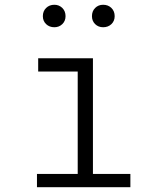

<svg xmlns="http://www.w3.org/2000/svg" viewBox="-20 -782 655 802"><path d="M368.2 -538.5V-55.4H524.6V0H134.4V-55.4H304.6V-483.1H139.5V-538.5ZM207.2 -668.2Q186.2 -668.2 172.6 -681.3Q159 -694.4 159 -714.4Q159 -735.4 172.6 -748.7Q186.2 -762.1 207.2 -762.1Q226.7 -762.1 240.3 -748.7Q253.8 -735.4 253.8 -714.4Q253.8 -694.4 240.3 -681.3Q226.7 -668.2 207.2 -668.2ZM410.8 -668.2Q390.8 -668.2 377.4 -681.3Q364.1 -694.4 364.1 -714.4Q364.1 -735.4 377.4 -748.7Q390.8 -762.1 410.8 -762.1Q431.8 -762.1 445.4 -748.7Q459 -735.4 459 -714.4Q459 -694.4 445.4 -681.3Q431.8 -668.2 410.8 -668.2Z"/></svg>

Font: Fira Code Light
Style: Regular
Weight: 300
Monospace: yes
Designer: Carrois Corporate, Edenspiekermann AG, Nikita Prokopov
Foundry: Carrois Corporate, Edenspiekermann AG, Nikita Prokopov
Version: Version 6.000; ttfautohint (v1.8.2) -l 8 -r 50 -G 200 -x 14 